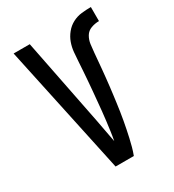

<svg xmlns="http://www.w3.org/2000/svg" viewBox="-180 -846 859 948"><g transform="rotate(-30 250.0 -371.5)"><path d="M198 0 41 -735H133L230 -245Q236 -212 242.5 -178.5Q249 -145 255 -112Q260 -138 263.5 -164.5Q267 -191 270.5 -218Q274 -245 276.5 -271.5Q279 -298 281.5 -324.5Q284 -351 286.5 -378Q289 -405 291 -431.5Q293 -458 295 -485Q297 -512 298.5 -538.5Q300 -565 302.5 -592Q305 -619 314 -644Q323 -669 340.5 -690.5Q358 -712 382 -724.5Q406 -737 432.5 -740Q459 -743 486 -743V-663Q463 -663 441 -655Q419 -647 407.5 -627.5Q396 -608 393 -585Q390 -562 388 -539Q386 -516 384 -493.5Q382 -471 380 -448.5Q378 -426 375.5 -403Q373 -380 370.5 -357.5Q368 -335 365 -312.5Q362 -290 359 -267Q356 -244 352.5 -221.5Q349 -199 345 -176.5Q341 -154 336.5 -132Q332 -110 327 -87.5Q322 -65 316 -43Q310 -21 302 0Z"/></g></svg>

Font: Iosevka SS18 Medium
Style: Regular
Weight: 500
Monospace: yes
Designer: Belleve Invis
Foundry: Belleve Invis
Version: Version 25.1.1; ttfautohint (v1.8.4)